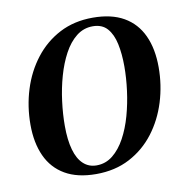

<svg xmlns="http://www.w3.org/2000/svg" viewBox="-66 -591 658 668"><g transform="rotate(-10 263.0 -257.0)"><path d="M303.5 -526.5Q369.5 -526.5 413 -501.5Q456.5 -476.5 478.2 -429.5Q500 -382.5 500 -317Q500 -254 481.8 -195Q463.5 -136 428 -89.5Q392.5 -43 340.8 -15.8Q289 11.5 222 11.5Q156 11.5 112.5 -13.8Q69 -39 47.5 -86Q26 -133 26 -197Q26 -261.5 44.5 -320.8Q63 -380 99 -426.5Q135 -473 186.5 -499.8Q238 -526.5 303.5 -526.5ZM298.5 -497Q266 -497 240.5 -476.8Q215 -456.5 196.8 -422.5Q178.5 -388.5 166.5 -346.2Q154.5 -304 148.8 -259Q143 -214 143 -172.5Q143 -122.5 152.8 -88Q162.5 -53.5 181.8 -35.8Q201 -18 228.5 -18Q260.5 -18 285.8 -38.2Q311 -58.5 329.5 -92.5Q348 -126.5 359.8 -168.8Q371.5 -211 377.2 -255.2Q383 -299.5 383 -340.5Q383 -385 375.5 -420.2Q368 -455.5 349.8 -476.2Q331.5 -497 298.5 -497Z"/></g></svg>

Font: Merriweather 120pt Medium
Style: Italic
Weight: 500
Italic angle: -7.8°
Version: Version 2.101